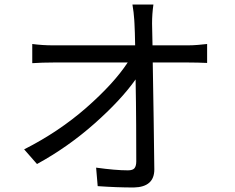

<svg xmlns="http://www.w3.org/2000/svg" viewBox="-20 -803 1040 851"><path d="M656 -602H813Q833 -602 857.5 -604Q882 -606 898 -608V-524Q880 -525 857 -525.5Q834 -526 816 -526H657Q659 -410 661 -280Q663 -150 664 -52Q664 26 573 28Q497 28 413 22L406 -60Q492 -48 547 -48Q569 -48 576.5 -58Q584 -68 584 -88Q584 -148 583.5 -248Q583 -348 581 -451Q516 -359 398.5 -255Q281 -151 144 -76L87 -141Q241 -219 362.5 -325.5Q484 -432 546 -526H216Q167 -526 123 -523V-608Q169 -602 215 -602H579Q578 -663 576 -699Q575 -707 575 -716Q573 -748 567 -783H660Q654 -741 654 -699Z"/></svg>

Font: Noto Sans CJK KR Regular (TTF)
Style: Regular
Weight: 400
Designer: Ryoko NISHIZUKA 西塚涼子 (kana & ideographs); Paul D. Hunt (Latin, Greek & Cyrillic); Wenlong ZHANG 张文龙 (bopomofo); Sandoll 
Foundry: Adobe Systems Incorporated
Version: Version 1.004;PS 1.004;hotconv 1.0.82;makeotf.lib2.5.63406